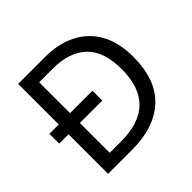

<svg xmlns="http://www.w3.org/2000/svg" viewBox="-174 -896 1078 1078"><g transform="rotate(-45 365.0 -357.0)"><path d="M317 -714Q424 -714 503 -674Q582 -634 625.5 -556.5Q669 -479 669 -364Q669 -183 570.5 -91.5Q472 0 295 0H104V-314H30V-392H104V-714ZM304 -637H194V-392H372V-314H194V-77H284Q574 -77 574 -361Q574 -504 503 -570.5Q432 -637 304 -637Z"/></g></svg>

Font: Noto Sans Takri
Style: Regular
Weight: 400
Designer: Monotype Design Team
Foundry: Monotype Imaging Inc.
Version: Version 2.003; ttfautohint (v1.8.4.7-5d5b)